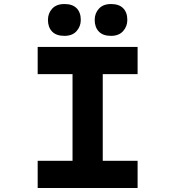

<svg xmlns="http://www.w3.org/2000/svg" viewBox="-20 -933 871 953"><path d="M167 0V-135H340V-565H167V-700H663V-565H490V-135H663V0ZM531 -755Q491 -755 470.5 -776.5Q450 -798 450 -834Q450 -867 471 -890Q492 -913 531 -913Q571 -913 591.5 -892Q612 -871 612 -834Q612 -802 591 -778.5Q570 -755 531 -755ZM300 -755Q259 -755 238.5 -776.5Q218 -798 218 -834Q218 -867 239 -890Q260 -913 300 -913Q340 -913 360.5 -892Q381 -871 381 -834Q381 -802 360 -778.5Q339 -755 300 -755Z"/></svg>

Font: Lexend Tera SemiBold
Style: Regular
Weight: 600
Version: Version 1.007